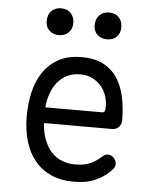

<svg xmlns="http://www.w3.org/2000/svg" viewBox="-55 -820 709 877"><g transform="rotate(5 300.0 -382.0)"><path d="M460 -127Q477 -127 488.5 -114.5Q500 -102 500 -86Q500 -78 496 -71Q492 -64 482 -54Q465 -37 447 -25.5Q429 -14 408.5 -5.5Q388 3 365 6.5Q342 10 314 10Q256 10 211.5 -10Q167 -30 137 -66.5Q107 -103 91.5 -154.5Q76 -206 76 -270Q76 -327 88 -379.5Q100 -432 127 -472Q154 -512 197 -536Q240 -560 304 -560Q363 -560 403 -539Q443 -518 467 -481Q491 -444 501.5 -394.5Q512 -345 512 -287Q512 -271 500.5 -258Q489 -245 470 -245H157Q160 -202 173 -168.5Q186 -135 206 -113.5Q226 -92 253.5 -80.5Q281 -69 315 -69Q360 -69 388 -83Q416 -97 435 -115Q442 -121 447 -124Q452 -127 460 -127ZM157 -317H419Q424 -317 428 -322Q432 -327 432 -347Q432 -370 424 -394Q416 -418 400 -437Q384 -456 360 -468.5Q336 -481 304 -481Q269 -481 243 -468Q217 -455 199 -432.5Q181 -410 170.5 -380.5Q160 -351 157 -317ZM410 -651Q383 -651 366 -667Q349 -683 349 -711Q349 -740 366 -757Q383 -774 410 -774Q438 -774 454.5 -757Q471 -740 471 -711Q471 -684 454.5 -667.5Q438 -651 410 -651ZM190 -651Q163 -651 146 -667Q129 -683 129 -711Q129 -740 146 -757Q163 -774 190 -774Q217 -774 234 -757Q251 -740 251 -711Q251 -684 234 -667.5Q217 -651 190 -651Z"/></g></svg>

Font: Maple Mono Normal NL Light
Style: Regular
Weight: 300
Monospace: yes
Designer: subframe7536
Version: Version 7.000